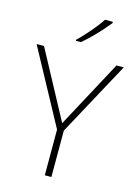

<svg xmlns="http://www.w3.org/2000/svg" viewBox="-139 -1025 794 1100"><g transform="rotate(15 258.5 -475.0)"><path d="M259 -314 474 -714H517L279 -275V0H240V-271L0 -714H44ZM389 -942Q372 -921 347.5 -893.5Q323 -866 295 -838.5Q267 -811 242 -790H213V-797Q234 -817 259 -844.5Q284 -872 306.5 -900Q329 -928 343 -950H389Z"/></g></svg>

Font: Noto Sans Lao Looped ExtraLight
Style: Regular
Weight: 200
Designer: Mark Frömberg, Ben Mitchell
Foundry: The Fontpad Ltd
Version: Version 1.002; ttfautohint (v1.8.4.7-5d5b)